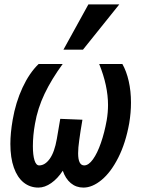

<svg xmlns="http://www.w3.org/2000/svg" viewBox="-20 -836 640 870"><path d="M27 -184Q27 -233 37.5 -293.5Q51 -372 82 -438.8Q113 -505.5 155 -546H264Q213.5 -477 182 -411Q150.5 -345 138.5 -275Q129 -222.5 129 -173.5Q129 -133.5 136.2 -110Q143.5 -86.5 157.5 -86.5Q184 -86.5 205.5 -116.5Q227 -146.5 237.5 -206.5L253 -297.5L353.5 -293.5Q343.5 -235.5 339 -200.5Q334 -166 334 -141.5Q334 -86.5 361.5 -86.5Q381.5 -86.5 401.2 -114Q421 -141.5 437.2 -188.2Q453.5 -235 463.5 -291Q469.5 -326.5 469.5 -360Q469.5 -447 429.5 -546H534.5Q553 -513.5 563.2 -468.5Q573.5 -423.5 573.5 -371Q573.5 -325 565.5 -277.5Q549.5 -188 516 -121.8Q482.5 -55.5 440.5 -20.8Q398.5 14 358 14Q325 14 300.8 -6.2Q276.5 -26.5 264.5 -62.5Q241.5 -27 212.2 -6.5Q183 14 154 14Q116 14 87.2 -9Q58.5 -32 42.8 -76.5Q27 -121 27 -184ZM267.5 -611 380.5 -816H520.5L356 -611Z"/></svg>

Font: JuliaMono SemiBoldItalic
Style: Regular
Weight: 600
Italic angle: -9°
Monospace: yes
Designer: cormullion
Foundry: corm
Version: Version 0.049; ttfautohint (v1.8.4)